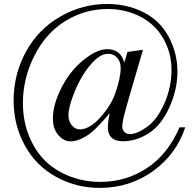

<svg xmlns="http://www.w3.org/2000/svg" viewBox="-20 -714 961 950"><path d="M687.5 -467.8 630.4 -272.9Q598.6 -163.6 591.8 -134.3Q585 -105 585 -87.4Q585 -71.8 595.5 -61Q606 -50.3 621.6 -50.3Q657.2 -50.3 707.3 -85.9Q757.3 -121.6 793 -201.7Q828.6 -281.7 828.6 -368.7Q828.6 -452.1 788.3 -522.9Q748 -593.8 674.6 -631.6Q601.1 -669.4 512.2 -669.4Q399.4 -669.4 302.7 -609.6Q206.1 -549.8 149.7 -437.5Q93.3 -325.2 93.3 -204.1Q93.3 -91.8 142.8 0Q192.4 91.8 282.2 138.9Q372.1 186 475.6 186Q604 186 707.8 117.2Q811.5 48.3 868.2 -84H896.5Q852.5 49.8 736.8 132.8Q621.1 215.8 473.1 215.8Q356.9 215.8 257.3 160.9Q157.7 106 102.5 5.1Q47.4 -95.7 47.4 -216.8Q47.4 -345.7 107.9 -457.3Q168.5 -568.8 277.6 -631.6Q386.7 -694.3 509.3 -694.3Q610.4 -694.3 691.7 -652.6Q772.9 -610.8 815.4 -530.5Q857.9 -450.2 857.9 -359.9Q857.9 -270.5 818.1 -182.9Q778.3 -95.2 716.8 -55.2Q655.3 -15.1 588.4 -15.1Q551.3 -15.1 532.5 -32.7Q513.7 -50.3 513.7 -82Q513.7 -109.4 522.5 -153.8Q450.2 -66.4 406.7 -40.5Q363.3 -14.6 330.1 -14.6Q295.4 -14.6 268.6 -45.7Q241.7 -76.7 241.7 -128.4Q241.7 -199.2 287.8 -287.1Q334 -375 410.2 -430.2Q466.3 -470.7 510.7 -470.7Q543.5 -470.7 565.2 -453.9Q586.9 -437 594.7 -403.3L610.8 -457ZM516.1 -447.8Q479.5 -447.8 441.9 -409.2Q386.7 -352.5 347.7 -256.3Q318.8 -186 318.8 -143.1Q318.8 -112.3 336.2 -93Q353.5 -73.7 375 -73.7Q403.3 -73.7 434.6 -95.2Q465.8 -116.7 500 -161.4Q534.2 -206.1 549.8 -251Q577.1 -328.6 577.1 -377.4Q577.1 -409.7 559.3 -428.7Q541.5 -447.8 516.1 -447.8Z"/></svg>

Font: Jameel Khushkhat-L
Style: Regular
Weight: 400
Version: Version 3.5